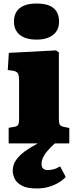

<svg xmlns="http://www.w3.org/2000/svg" viewBox="-20 -811 438 1086"><path d="M187 255Q132 255 102.5 238.5Q73 222 62.5 199Q52 176 52 155Q52 121 71 94Q90 67 122 44Q154 21 194 0H29V-88L63 -94Q78 -97 83 -106Q88 -115 88 -141V-349Q88 -382 82 -394.5Q76 -407 53 -411L24 -415L30 -512L296 -526L313 -515V-141Q313 -118 317 -108Q321 -98 339 -94L372 -87V0H290Q244 43 229.5 68.5Q215 94 215 115Q215 135 224.5 143Q234 151 250 151Q263 151 281 147Q299 143 320 130L352 190Q334 209 310 223Q286 237 255.5 246Q225 255 187 255ZM187 -587Q126 -587 92.5 -613.5Q59 -640 59 -690Q59 -738 91 -764.5Q123 -791 187 -791Q252 -791 283 -765Q314 -739 314 -689Q314 -640 280 -613.5Q246 -587 187 -587Z"/></svg>

Font: Literata 18pt Black
Style: Regular
Weight: 900
Designer: Latin by Veronika Burian and Jose Scaglione. Greek by Irene Vlachou. Cyrillic by Vera Evstafieva.
Foundry: TypeTogether
Version: Version 3.103;gftools[0.9.29]